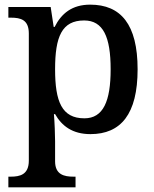

<svg xmlns="http://www.w3.org/2000/svg" viewBox="-20 -566 664 826"><path d="M16 240H305V194H296C257 194 217 186 217 128V41C217 15 215 -39 212 -75H217C246 -24 292 11 369 11C500 11 572 -75 572 -268C572 -461 500 -546 368 -546C290 -546 244 -508 215 -450H211L198 -536H16V-490H27C69 -490 104 -481 104 -422V125C104 186 65 194 26 194H16ZM343 -57C246 -57 217 -129 217 -268C217 -408 246 -478 342 -478C424 -478 456 -407 456 -268C456 -130 424 -57 343 -57Z"/></svg>

Font: Noto Naskh Arabic UI Medium
Style: Regular
Weight: 500
Designer: Monotype Design Team, David Williams, Mohamad Dakak and Nizar Qandah
Foundry: Monotype Imaging Inc.
Version: Version 2.014